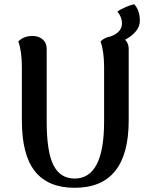

<svg xmlns="http://www.w3.org/2000/svg" viewBox="-20 -879 709 913"><path d="M645 -780Q645 -729 575 -690Q592 -673 592 -647V-306Q592 14 335 14Q209 14 146.5 -64Q84 -142 84 -306V-560Q84 -635 67 -682Q93 -708 135 -708Q164 -708 183 -691.5Q202 -675 202 -647V-301Q202 -158 234 -94Q266 -30 335 -30Q475 -30 475 -301V-560Q475 -635 458 -682Q477 -701 507 -706Q560 -726 560 -768Q560 -798 538 -824Q550 -833 576 -844.5Q602 -856 618 -859Q645 -830 645 -780Z"/></svg>

Font: Arima Koshi Semi Bold
Style: Regular
Weight: 600
Designer: Joana Correia and Natanael Gama
Foundry: NDISCOVER
Version: Version 1.019;PS 001.019;hotconv 1.0.88;makeotf.lib2.5.64775